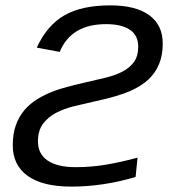

<svg xmlns="http://www.w3.org/2000/svg" viewBox="-20 -689 640 719"><path d="M247.1 9.8Q139.6 9.8 83.7 -30.3Q27.8 -70.3 27.8 -145Q27.8 -188 39.3 -220Q50.8 -252 71 -276.1Q91.3 -300.3 120.4 -318.1Q149.4 -335.9 184.3 -348.9Q219.2 -361.8 299.8 -380.4Q338.4 -389.2 374 -397.7Q409.7 -406.2 437.3 -420.2Q464.8 -434.1 481.2 -456.3Q497.6 -478.5 497.6 -514.6Q497.6 -556.2 466.6 -577.4Q435.5 -598.6 377 -598.6Q246.1 -598.6 203.6 -494.6L117.7 -510.7Q155.8 -593.8 220.7 -631.3Q285.6 -668.9 393.1 -668.9Q488.3 -668.9 538.8 -632.1Q589.4 -595.2 589.4 -525.9Q589.4 -482.4 575.9 -449.7Q562.5 -417 536.9 -392.3Q511.2 -367.7 467.5 -348.1Q423.8 -328.6 334 -309.1Q295.9 -300.8 258.1 -291.5Q220.2 -282.2 189.9 -266.4Q159.7 -250.5 140.9 -225.1Q122.1 -199.7 122.1 -159.2Q122.1 -112.3 158.7 -87.6Q195.3 -63 263.2 -63Q322.3 -63 377.9 -72.5Q433.6 -82 495.1 -98.6L487.8 -26.4Q367.2 9.8 247.1 9.8Z"/></svg>

Font: Cousine
Style: Italic
Weight: 400
Italic angle: -12°
Monospace: yes
Designer: Steve Matteson
Foundry: Monotype Imaging Inc.
Version: Version 1.21